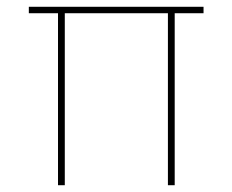

<svg xmlns="http://www.w3.org/2000/svg" viewBox="-20 -546 685 566"><path d="M151 0V-507H65V-526H580V-507H495V0H475V-507H171V0Z"/></svg>

Font: DM Sans 9pt Thin
Style: Regular
Weight: 250
Version: Version 4.004;gftools[0.9.30]